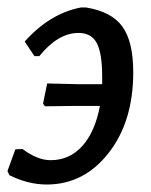

<svg xmlns="http://www.w3.org/2000/svg" viewBox="-24 -487 404 513"><path d="M101 6Q51 6 1 -19L-4 -30L17 -88L36 -89Q76 -59 111 -59Q162 -59 196 -97Q230 -135 243 -204H178L96 -203L91 -210L102 -264L187 -262H249V-282Q249 -345 234.5 -372Q220 -399 186 -399Q131 -399 81 -337H68L42 -376Q109 -451 192 -467H206Q274 -456 303 -416Q332 -376 332 -294Q332 -162 266 -78Q200 6 101 6Z"/></svg>

Font: Alegreya Sans SC Medium
Style: Italic
Weight: 500
Italic angle: -7°
Designer: Juan Pablo del Peral
Foundry: Huerta Tipografica
Version: Version 2.007